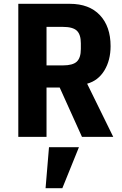

<svg xmlns="http://www.w3.org/2000/svg" viewBox="-20 -718 640 1007"><path d="M224 0H76V-698H346Q448 -698 504 -638.5Q560 -579 560 -476Q560 -402 527.5 -348.5Q495 -295 437 -279L574 0H410L293 -259H224ZM310 -375Q362 -375 383 -395Q404 -415 404 -461V-491Q404 -537 383 -557Q362 -577 310 -577H224V-375ZM237 54H394L307 269H219Z"/></svg>

Font: iA Writer Mono V
Style: Regular
Weight: 400
Designer: Mike Abbink, Paul van der Laan, Pieter van Rosmalen
Foundry: Bold Monday
Version: Version 2.000